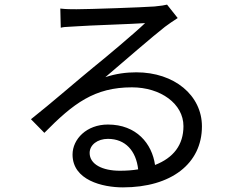

<svg xmlns="http://www.w3.org/2000/svg" viewBox="-20 -772 1040 831"><path d="M749 -694 703 -752C692 -749 678 -747 649 -744C596 -740 363 -732 311 -732C291 -732 264 -732 241 -735L243 -652C249 -654 254 -654 260 -655L310 -658C361 -662 556 -668 608 -672C561 -627 437 -523 381 -478C322 -430 199 -323 114 -256L172 -197C298 -325 389 -394 551 -394C675 -394 774 -323 774 -226C774 -145 731 -89 651 -58C638 -150 571 -233 447 -233C355 -233 294 -170 294 -103C294 8 424 39 512 39C721 39 854 -64 854 -225C854 -359 735 -459 570 -459C526 -459 481 -453 436 -438C511 -502 646 -619 694 -656C709 -667 730 -682 749 -694ZM499 -33C423 -33 368 -61 368 -110C368 -145 402 -171 447 -171C523 -171 569 -119 578 -39C554 -35 528 -33 499 -33Z"/></svg>

Font: Spoqa Han Sans Neo
Style: Regular
Weight: 400
Designer: [Spoqa Han Sans Neo] Dong-huui Kim ___ Younghwa Kang ___ Yujin Lee ___ [Noto Sans] Ryoko NISHIZUKA ____ (kana & ideograp
Foundry: Spoqa (http://www.spoqa-han-sans.com)
Version: Version 1.100;hotconv 1.0.109;makeotfexe 2.5.65596